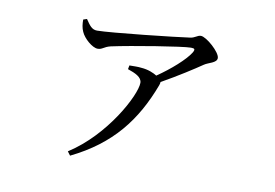

<svg xmlns="http://www.w3.org/2000/svg" viewBox="-66 -627 1132 790"><g transform="rotate(10 500.0 -231.5)"><path d="M442 -334C474 -323 502 -311 502 -287C502 -236 406 -53 257 42L269 58C435 -23 522 -137 580 -291C582 -297 583 -301 583 -305C649 -342 714 -384 746 -406C763 -418 798 -422 798 -443C798 -467 737 -521 714 -521C699 -521 691 -508 670 -506C624 -499 344 -468 289 -468C267 -468 257 -483 240 -508L225 -503C225 -484 227 -468 234 -453C245 -427 282 -395 304 -395C324 -395 327 -407 356 -414C439 -432 647 -466 682 -466C698 -466 701 -462 692 -447C672 -415 617 -366 561 -328C547 -337 524 -347 495 -349C480 -351 465 -350 445 -350Z"/></g></svg>

Font: Harano Aji Mincho CN
Style: Regular
Weight: 400
Foundry: Masamichi Hosoda
Version: HaranoAjiMinchoCN-Regular version 20230610;ttx 4.39.4